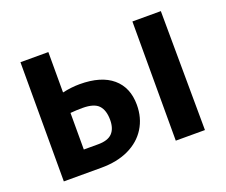

<svg xmlns="http://www.w3.org/2000/svg" viewBox="-109 -827 1174 996"><g transform="rotate(-20 477.5 -329.0)"><path d="M578 -244Q578 -172 543.5 -116.5Q509 -61 445 -30.5Q381 0 293 0H86V-658H240V-435Q290 -446 335 -446Q453 -446 515.5 -393Q578 -340 578 -244ZM421 -218Q421 -271 396 -298Q371 -325 307 -325Q273 -325 240 -322V-120H319Q373 -120 397 -145Q421 -170 421 -218ZM704 -658H861L865 0H704Z"/></g></svg>

Font: Ysabeau Ultrabold
Style: Regular
Weight: 800
Designer: Christian Thalmann (Catharsis Fonts)
Version: Version 0.003